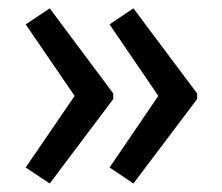

<svg xmlns="http://www.w3.org/2000/svg" viewBox="-20 -492 527 456"><path d="M448.2 -256.8 296.9 -56.2 240.2 -94.2 356 -264.2 240.2 -434.1 296.9 -472.2 448.2 -270ZM249 -256.8 98.1 -56.2 41 -94.2 157.2 -264.2 41 -434.1 98.1 -472.2 249 -270Z"/></svg>

Font: Battambang
Style: Regular
Weight: 400
Foundry: Danh Hong
Version: Version 2.00 February 6, 2013